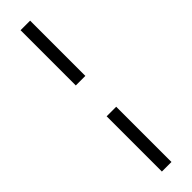

<svg xmlns="http://www.w3.org/2000/svg" viewBox="-338 -800 951 951"><g transform="rotate(-45 137.5 -324.0)"><path d="M104 -432H171V-819H104ZM104 171H171V-216H104Z"/></g></svg>

Font: Libre Caslon Text
Style: Regular
Weight: 400
Designer: Pablo Impallari, Rodrigo Fuenzalida
Foundry: Pablo Impallari, Rodrigo Fuenzalida
Version: Version 1.000; ttfautohint (v0.93) -l 8 -r 50 -G 200 -x 14 -